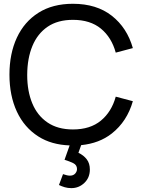

<svg xmlns="http://www.w3.org/2000/svg" viewBox="-20 -755 763 1016"><path d="M357.5 240.5Q339 240.5 322.8 235.8Q306.5 231 292 224L313.5 166.5Q336 174.5 350 174.5Q368 174.5 377.8 163.5Q387.5 152.5 387.5 139.5Q387.5 118 367.5 108.2Q347.5 98.5 321.5 90.5L348.5 14.5Q252 11 183.5 -32.5Q108.5 -80 69.2 -164.5Q30 -249 30 -360Q30 -471 69.2 -555.5Q108.5 -640 183.5 -687.5Q258.5 -735 366 -735Q491 -735 571.8 -671.5Q652.5 -608 683 -500.5L592.5 -476.5Q570.5 -557 514 -603.5Q457.5 -650 366 -650Q285.5 -650 232 -613.5Q178.5 -577 151.5 -511.8Q124.5 -446.5 124 -360Q124 -358.5 124 -357Q124 -273 150.8 -208.2Q177.5 -143.5 231.5 -106.8Q285.5 -70 366 -70Q457.5 -70 514 -116.8Q570.5 -163.5 592.5 -243.5L683 -219.5Q652.5 -112.5 571.5 -48.5Q505.5 3.5 409.5 13L395 53.5Q422.5 66.5 439 88Q455.5 109.5 455.5 142Q455.5 185 426.5 212.8Q397.5 240.5 357.5 240.5Z"/></svg>

Font: Cns Manrope Med
Style: Regular
Weight: 500
Designer: Mikhail Sharanda
Foundry: Mikhail Sharanda
Version: Version 4.504